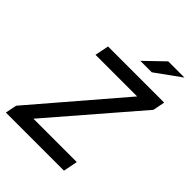

<svg xmlns="http://www.w3.org/2000/svg" viewBox="-232 -920 1030 1030"><g transform="rotate(45 283.5 -405.0)"><path d="M553.2 -569.8 131.8 -81.1H460.9L444.8 0H3.9L17.1 -64.9L440.9 -559.1H125L141.1 -638.2H566.9ZM548.8 -810.1 404.8 -706.1H317.9L425.8 -810.1ZM0 -638.2Z"/></g></svg>

Font: Code New Roman
Style: Italic
Weight: 400
Italic angle: -11°
Monospace: yes
Designer: Sam Radian
Foundry: Code New Roman
Version: Version 1.508 October 19, 2014